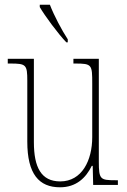

<svg xmlns="http://www.w3.org/2000/svg" viewBox="-20 -786 540 816"><path d="M262 -606H268V-619C243 -657 209 -721 192 -766H149V-756C169 -721 227 -642 262 -606ZM235 10C304 10 345 -30 370 -81H374L376 0H481V-20H470C406 -20 400 -24 400 -99V-536H292V-516H300C371 -516 372 -511 372 -431V-203C372 -104 328 -15 236 -15C155 -15 124 -75 124 -182V-536H13V-516H24C91 -516 96 -511 96 -443V-184C96 -46 146 10 235 10Z"/></svg>

Font: Noto Serif Hebrew Condensed Thin
Style: Regular
Weight: 100
Width: 3
Designer: Monotype Design Team
Foundry: Monotype Imaging Inc.
Version: Version 2.004